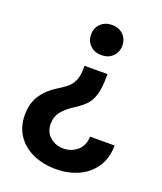

<svg xmlns="http://www.w3.org/2000/svg" viewBox="-138 -638 782 925"><g transform="rotate(20 253.0 -175.0)"><path d="M335.9 -317.9V-308.1Q335.9 -244.1 324.2 -208.3Q312.5 -172.4 290.3 -151.4Q268.1 -130.4 236.8 -110.8Q204.6 -90.8 182.6 -64.2Q160.6 -37.6 160.6 0Q160.6 42 189.2 66.9Q217.8 91.8 258.8 91.8Q295.9 91.8 326.9 67.6Q357.9 43.5 360.4 -6.3H486.3Q484.9 61 453.9 106.2Q422.9 151.4 371.6 174.3Q320.3 197.3 258.3 197.3Q190.4 197.3 138.7 173.3Q86.9 149.4 57.9 105.7Q28.8 62 28.8 2.4Q28.8 -59.1 57.4 -100.8Q85.9 -142.6 134.8 -171.9Q164.1 -189.5 182.4 -206.3Q200.7 -223.1 209.5 -246.8Q218.3 -270.5 218.3 -308.1V-317.9ZM276.4 -548.3Q311.5 -548.3 334 -526.6Q356.4 -504.9 356.4 -471.2Q356.4 -437 334 -415.3Q311.5 -393.6 276.4 -393.6Q241.7 -393.6 219 -415.3Q196.3 -437 196.3 -471.2Q196.3 -504.9 219 -526.6Q241.7 -548.3 276.4 -548.3Z"/></g></svg>

Font: Inter Tight SemiBold
Style: Regular
Weight: 600
Designer: Rasmus Andersson
Foundry: rsms
Version: Version 3.004; ttfautohint (v1.8.4.7-5d5b)